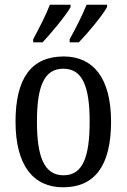

<svg xmlns="http://www.w3.org/2000/svg" viewBox="-20 -786 538 816"><path d="M276 -619V-606H315C355 -647 416 -721 435 -756V-766H348C330 -721 303 -668 276 -619ZM121 -619V-606H161C199 -647 261 -721 280 -756V-766H192C175 -721 147 -668 121 -619ZM248 10C382 10 452 -81 452 -269C452 -456 375 -546 251 -546C115 -546 46 -456 46 -269C46 -81 123 10 248 10ZM250 -41C168 -41 137 -119 137 -269C137 -418 167 -494 249 -494C331 -494 361 -418 361 -269C361 -119 332 -41 250 -41Z"/></svg>

Font: Noto Serif Tamil Condensed
Style: Italic
Weight: 400
Width: 3
Italic angle: -12°
Designer: Indian Type Foundry, Tom Grace, and the Monotype Design Team
Foundry: Monotype Imaging Inc.
Version: Version 2.003